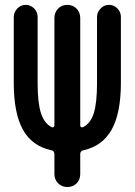

<svg xmlns="http://www.w3.org/2000/svg" viewBox="-20 -750 540 770"><path d="M185.5 -147.5Q108.4 -164.1 71.8 -230Q35.2 -295.9 35.2 -418V-681.6Q35.2 -701.2 49.3 -715.8Q63.5 -730.5 83 -730.5Q102.5 -730.5 116.7 -716.3Q130.9 -702.1 130.9 -681.6V-418Q130.9 -337.9 144 -296.9Q157.2 -255.9 186.5 -240.2Q190.4 -238.3 194.3 -240.2Q198.2 -242.2 198.2 -247.1V-677.7Q198.2 -700.2 212.9 -715.3Q227.5 -730.5 250 -730.5Q272.5 -730.5 287.1 -715.3Q301.8 -700.2 301.8 -677.7V-247.1Q301.8 -242.2 305.2 -240.2Q308.6 -238.3 313.5 -240.2Q343.8 -255.9 356.4 -296.9Q369.1 -337.9 369.1 -418V-681.6Q369.1 -701.2 383.3 -715.8Q397.5 -730.5 417 -730.5Q436.5 -730.5 450.7 -716.3Q464.8 -702.1 464.8 -681.6V-418Q464.8 -295.9 427.7 -230Q390.6 -164.1 314.5 -147.5Q302.7 -145.5 301.8 -132.8V-51.8Q301.8 -29.3 287.1 -14.6Q272.5 0 250 0Q227.5 0 212.9 -15.1Q198.2 -30.3 198.2 -51.8V-132.8Q197.3 -145.5 185.5 -147.5Z"/></svg>

Font: Rounded-X Mgen+ 2m medium
Style: Regular
Weight: 500
Designer: [Source Han Sans]
Ryoko NISHIZUKA  (kana & ideographs); Paul D. Hunt (Latin, Greek & Cyrillic); Wenlong ZHANG  (bopomofo
Version: Version 1.059.20150602